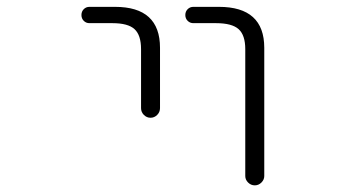

<svg xmlns="http://www.w3.org/2000/svg" viewBox="-20 -565 1040 563"><path d="M242.2 -497.1Q232.4 -497.1 225.6 -503.9Q218.8 -510.7 218.8 -521Q218.8 -531.2 225.6 -538.1Q232.4 -544.9 242.2 -544.9H317.4Q449.2 -544.9 449.2 -424.8V-248Q449.2 -236.3 440.9 -228Q432.6 -219.7 421.4 -219.7Q410.2 -219.7 401.9 -228Q393.6 -236.3 393.6 -248V-420.9Q393.6 -461.9 374.5 -479.5Q355.5 -497.1 309.6 -497.1ZM546.9 -497.1Q537.1 -497.1 530.3 -503.9Q523.4 -510.7 523.4 -521Q523.4 -531.2 530.3 -538.1Q537.1 -544.9 546.9 -544.9H622.1Q754.9 -544.9 754.9 -424.8V-48.8Q754.9 -38.1 746.6 -29.8Q738.3 -21.5 727.1 -21.5Q715.8 -21.5 707.5 -29.8Q699.2 -38.1 699.2 -48.8V-420.9Q699.2 -461.9 679.7 -479.5Q660.2 -497.1 613.3 -497.1Z"/></svg>

Font: Rounded Mgen+ 2m light
Style: Regular
Weight: 200
Designer: [Source Han Sans]
Ryoko NISHIZUKA  (kana & ideographs); Paul D. Hunt (Latin, Greek & Cyrillic); Wenlong ZHANG  (bopomofo
Version: Version 1.059.20150602